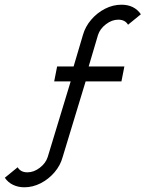

<svg xmlns="http://www.w3.org/2000/svg" viewBox="-58 -782 618 815"><path d="M45.5 13Q19.5 13 -2.2 2.8Q-24 -7.5 -37.5 -27.5L17 -72Q29.5 -50.5 58.5 -50.5Q85.5 -50.5 110.8 -69.8Q136 -89 144.5 -115.5L242 -436.5H172L184.5 -500H254.5L294 -633.5Q304 -669 329 -698.2Q354 -727.5 387.8 -744.8Q421.5 -762 457.5 -762Q512 -762 540 -721.5L485.5 -677Q473 -698.5 444 -698.5Q417 -698.5 391.8 -679.2Q366.5 -660 358 -633.5L318.5 -500H470L457.5 -436.5H305.5L208 -115.5Q198.5 -80 173.5 -50.8Q148.5 -21.5 114.8 -4.2Q81 13 45.5 13Z"/></svg>

Font: Urbanist Light
Style: Italic
Weight: 300
Italic angle: -8°
Designer: Corey Hu
Foundry: Corey Hu
Version: Version 1.330; ttfautohint (v1.8.4.7-5d5b)